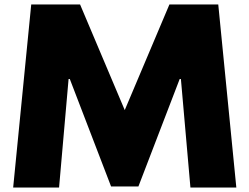

<svg xmlns="http://www.w3.org/2000/svg" viewBox="-20 -845 1124 865"><path d="M837.9 0H1044.7L963.3 -825H743.3L542 -349L340.7 -825H120.7L39.3 0H246.1L289 -489H294.5L480.4 -5H603.6L789.5 -489H795Z"/></svg>

Font: Hussar
Style: BdWide
Weight: 700
Foundry: Cannot Into Space Fonts
Version: Version 2.00